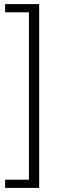

<svg xmlns="http://www.w3.org/2000/svg" viewBox="-20 -755 285 936"><path d="M171 -735V161H5V121H121V-695H5V-735Z"/></svg>

Font: Archivo SemiBold Thin
Style: Regular
Weight: 250
Version: Version 2.001